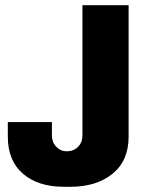

<svg xmlns="http://www.w3.org/2000/svg" viewBox="-20 -706 576 736"><path d="M473 -182Q473 -90 411.5 -40Q350 10 250 10H225Q126 10 68 -40Q10 -90 10 -182V-238H179V-187Q179 -161 195.5 -143.5Q212 -126 236 -126Q262 -126 279 -143Q296 -160 296 -187V-686H473Z"/></svg>

Font: Chivo ExtraBold
Style: Regular
Weight: 800
Designer: Hector Gatti
Foundry: Omnibus-Type
Version: Version 1.007